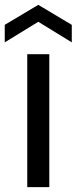

<svg xmlns="http://www.w3.org/2000/svg" viewBox="-35 -772 316 792"><path d="M77.4 0V-548.3H168.4V0ZM261.1 -669.5V-597.3L122.9 -682.1L-15.4 -597.3V-669.5L122.9 -752Z"/></svg>

Font: Poppins Variable
Style: Regular
Weight: 100
Designer: Jonny Pinhorn
Foundry: Indian Type Foundry
Version: Version 6.000